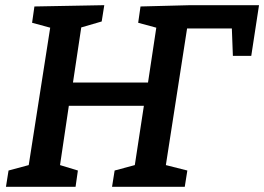

<svg xmlns="http://www.w3.org/2000/svg" viewBox="-20 -722 1021 742"><path d="M3 0 13 -63 91 -84 174 -615 104 -634 113 -697 383 -702 373 -639 294 -616 262 -403H552L584 -615L514 -634L523 -697L716 -702H981L951 -506H880L876 -612H703L621 -84L704 -63L694 0H413L423 -63L501 -84L536 -313H246L212 -84L281 -63L272 0Z"/></svg>

Font: Bitter SemiBold
Style: Italic
Weight: 600
Italic angle: -9°
Designer: Sol Matas, and Bitter project Authors
Foundry: Sol Matas
Version: Version 2.001